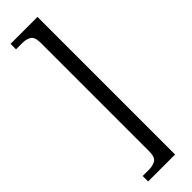

<svg xmlns="http://www.w3.org/2000/svg" viewBox="-353 -792 1044 1044"><g transform="rotate(-45 169.0 -270.0)"><path d="M248 259H41V217H90Q120 217 140.5 204.5Q161 192 161 145V-685Q161 -732 140.5 -744.5Q120 -757 90 -757H41V-799H248Z"/></g></svg>

Font: Noto Serif Sinhala SemiCondensed
Style: Regular
Weight: 400
Width: 4
Designer: Jelle Bosma - Monotype Design Team
Foundry: Monotype Imaging Inc.
Version: Version 2.007; ttfautohint (v1.8.4.7-5d5b)